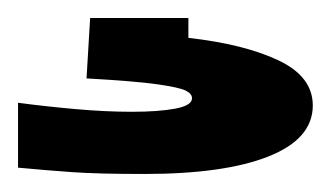

<svg xmlns="http://www.w3.org/2000/svg" viewBox="-20 -22 367 213"><path d="M140 171Q89 171 60.5 169Q32 167 0 164V92Q30 96 63.5 99Q97 102 126.5 102Q156 102 174.5 98.5Q193 95 193 87Q193 82 186 78.5Q179 75 154.5 71.5Q130 68 76 65L80 -2H189V20Q251 27 289 45Q327 63 327 95Q327 132 278 151.5Q229 171 140 171Z"/></svg>

Font: Special Gothic Expanded One
Style: Regular
Weight: 400
Designer: Alistair McCready
Foundry: Monolith
Version: Version 1.010; ttfautohint (v1.8.4.7-5d5b)